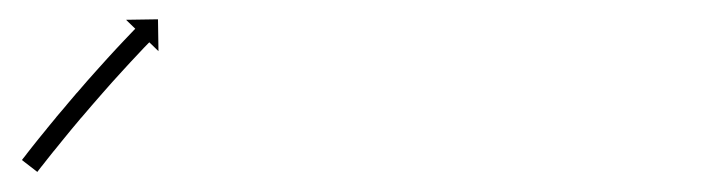

<svg xmlns="http://www.w3.org/2000/svg" viewBox="-20 -164 730 197"><path d="M3.7 -1.4C3.3 -0.8 2.9 -0.3 2.5 0.2L18.3 12.4C18.7 11.9 19.1 11.3 19.5 10.8L19.5 10.8L19.5 10.8C20.7 9.4 21.8 7.9 22.9 6.4L22.9 6.4L22.9 6.5C24.7 4.2 26.5 1.9 28.3 -0.4L28.3 -0.4L28.3 -0.4C30.6 -3.3 32.9 -6.2 35.3 -9.2L35.3 -9.1L35.3 -9.1C38.1 -12.6 40.9 -16.1 43.7 -19.5L43.7 -19.5L43.7 -19.5C46.8 -23.3 50 -27.2 53.1 -31L53.1 -31L53.1 -31C56.5 -35 59.9 -39.1 63.3 -43.2L63.3 -43.1L63.3 -43.1C66.9 -47.3 70.4 -51.5 74 -55.6L74 -55.6L74 -55.6C77.6 -59.8 81.2 -63.9 84.8 -68L84.8 -68L84.8 -68C88.3 -72 91.8 -75.9 95.3 -79.9L95.3 -79.9L95.3 -79.9C98.6 -83.6 101.9 -87.2 105.3 -90.9L105.3 -90.9L105.3 -90.9C108.3 -94.2 111.3 -97.4 114.3 -100.7L114.3 -100.7L114.3 -100.7C116.8 -103.4 119.4 -106.2 122 -108.9L122 -108.9L122 -108.9C123.9 -111 125.9 -113.1 127.9 -115.2L127.9 -115.2L127.9 -115.2C129.2 -116.5 130.5 -117.9 131.8 -119.2L131.8 -119.2L131.8 -119.2C132.2 -119.7 132.7 -120.1 133.2 -120.6L142.6 -111.5L142.1 -144.2L109.3 -143.7L118.8 -134.5C118.3 -134 117.9 -133.6 117.4 -133.1L117.4 -133.1L117.4 -133.1C116.1 -131.7 114.8 -130.4 113.5 -129L113.5 -129L113.5 -129C111.5 -126.9 109.4 -124.8 107.4 -122.6L107.4 -122.6L107.4 -122.6C104.8 -119.9 102.2 -117.1 99.6 -114.3L99.6 -114.3L99.6 -114.3C96.6 -111 93.5 -107.7 90.5 -104.4L90.5 -104.4L90.5 -104.4C87.1 -100.7 83.8 -97 80.4 -93.2L80.4 -93.2L80.4 -93.2C76.8 -89.2 73.3 -85.2 69.7 -81.2L69.7 -81.2L69.7 -81.2C66.1 -77 62.5 -72.9 58.9 -68.7L58.8 -68.7L58.8 -68.7C55.2 -64.5 51.6 -60.3 48.1 -56.1L48.1 -56.1L48.1 -56C44.6 -52 41.2 -47.9 37.7 -43.8L37.7 -43.7L37.7 -43.7C34.5 -39.9 31.4 -36 28.2 -32.2L28.2 -32.1L28.2 -32.1C25.3 -28.7 22.5 -25.2 19.7 -21.7L19.7 -21.7L19.7 -21.7C17.3 -18.7 15 -15.7 12.6 -12.8L12.6 -12.8L12.6 -12.8C10.8 -10.5 9 -8.2 7.2 -5.9L7.2 -5.9L7.2 -5.8C6 -4.4 4.8 -2.9 3.7 -1.4L3.7 -1.4Z"/></svg>

Font: FRB American Cursive Just Arrows Extralight
Style: Italic
Weight: 200
Italic angle: -25°
Version: Version 2.0;Modular Font Editor K font №1